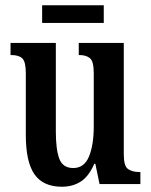

<svg xmlns="http://www.w3.org/2000/svg" viewBox="-20 -699 574 729"><path d="M215 10Q144 10 111 -37Q78 -84 78 -187V-421Q78 -464 65 -477Q52 -490 23 -490H20V-536H192V-200Q192 -130 205.5 -95.5Q219 -61 258 -61Q300 -61 318 -105Q336 -149 336 -220V-421Q336 -467 321 -478.5Q306 -490 282 -490H279V-536H450V-112Q450 -68 466.5 -57Q483 -46 507 -46H513V0H358L342 -77H338Q317 -29 286.5 -9.5Q256 10 215 10ZM140 -612V-679H374V-612Z"/></svg>

Font: Noto Serif ExtraCondensed SemiBold
Style: Regular
Weight: 600
Width: 2
Designer: Monotype Design Team
Foundry: Monotype Imaging Inc.
Version: Version 2.015; ttfautohint (v1.8.4.7-5d5b)